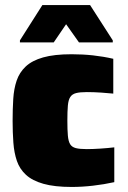

<svg xmlns="http://www.w3.org/2000/svg" viewBox="-20 -733 506 761"><path d="M264 8Q196 8 152 -4.5Q108 -17 83 -40Q58 -63 47 -95Q36 -127 33 -167.5Q30 -208 30 -254Q30 -300 32.5 -340.5Q35 -381 46 -413.5Q57 -446 82 -469.5Q107 -493 151 -505.5Q195 -518 264 -518Q308 -518 349 -513.5Q390 -509 429 -500V-362Q411 -364 381 -366Q351 -368 324 -368Q297 -368 281.5 -364Q266 -360 258.5 -348.5Q251 -337 249 -314.5Q247 -292 247 -255Q247 -218 249 -195.5Q251 -173 258 -161.5Q265 -150 280.5 -146Q296 -142 324 -142Q347 -142 377.5 -144Q408 -146 433 -149V-11Q392 -2 348.5 3Q305 8 264 8ZM59 -565V-573L148 -713H337L427 -573V-565H293L242 -637L193 -565Z"/></svg>

Font: Saira Thin Black
Style: Regular
Weight: 900
Version: Version 1.101